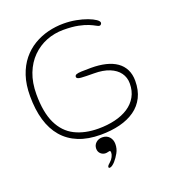

<svg xmlns="http://www.w3.org/2000/svg" viewBox="-150 -726 954 1065"><g transform="rotate(-20 327.5 -194.0)"><path d="M331 36.5Q256.5 36.5 201 14Q145.5 -8.5 108.5 -51.5Q71.5 -94.5 53.2 -156.8Q35 -219 35 -298.5Q35 -366 52.2 -417.8Q69.5 -469.5 99.8 -506.8Q130 -544 169.8 -567.8Q209.5 -591.5 254.5 -602.8Q299.5 -614 346 -614Q384.5 -614 420 -607.2Q455.5 -600.5 483.5 -590Q511.5 -579.5 527.8 -568.2Q544 -557 544 -547.5Q544 -543 540.2 -538.5Q536.5 -534 531 -534Q525 -534 512.5 -541.2Q500 -548.5 478 -557.8Q456 -567 420.8 -574.2Q385.5 -581.5 333.5 -581.5Q280.5 -581.5 233.2 -562.8Q186 -544 149.5 -507.8Q113 -471.5 92.2 -418.2Q71.5 -365 71.5 -296Q71.5 -189.5 102.8 -124.2Q134 -59 192.5 -29.5Q251 0 331.5 0Q384 0 429 -10.8Q474 -21.5 507.8 -43.5Q541.5 -65.5 560.2 -98.8Q579 -132 579 -176.5Q579 -212 559.5 -239Q540 -266 502.5 -281.2Q465 -296.5 411 -296.5Q361.5 -296.5 335.8 -298.5Q310 -300.5 310 -312.5Q310 -321.5 319 -325.2Q328 -329 349 -330Q370 -331 406 -331Q454 -331 492.2 -321.8Q530.5 -312.5 557.2 -293.8Q584 -275 598.2 -246.5Q612.5 -218 612.5 -180Q612.5 -124.5 592 -83.5Q571.5 -42.5 534 -16Q496.5 10.5 445 23.5Q393.5 36.5 331 36.5ZM308.5 219.5Q308.5 214.5 313.8 208.5Q319 202.5 326 197Q337.5 187 344.2 173.5Q351 160 351 149.5Q351 145 350 141.5Q349 138 345 138Q341 138 334.8 140Q328.5 142 321 142Q304.5 142 292.2 130.5Q280 119 280 100.5Q280 80 295 66.2Q310 52.5 332 52.5Q358.5 52.5 373.8 69.5Q389 86.5 389 112Q389 140 376 163.2Q363 186.5 348 203.5Q340 212.5 331 219Q322 225.5 314.5 225.5Q312.5 225.5 310.5 224Q308.5 222.5 308.5 219.5Z"/></g></svg>

Font: Gluten Thin
Style: Regular
Weight: 100
Designer: Tyler Finck
Foundry: Etcetera Type Company
Version: Version 1.300